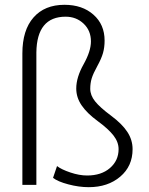

<svg xmlns="http://www.w3.org/2000/svg" viewBox="-20 -774 626 804"><path d="M132.3 0H73.7V-550.3Q73.7 -647.9 120.4 -700.9Q167 -753.9 250 -753.9Q324.7 -753.9 371.3 -712.6Q418 -671.4 418 -604Q418 -575.7 411.4 -552.2Q404.8 -528.8 387.5 -497.3Q370.1 -465.8 364 -445.8Q357.9 -425.8 357.9 -402.3Q357.9 -375 378.2 -349.6Q398.4 -324.2 445.1 -289.6Q491.7 -254.9 513.4 -221.4Q535.2 -188 535.2 -149.4Q535.2 -78.1 483.4 -34.2Q431.6 9.8 351.6 9.8Q310.5 9.8 266.1 -2Q221.7 -13.7 202.1 -29.3L218.8 -78.6Q236.8 -64.5 274.4 -51.8Q312 -39.1 344.7 -39.1Q404.3 -39.1 440.4 -70.3Q476.6 -101.6 476.6 -149.4Q476.6 -179.2 455.1 -206.8Q433.6 -234.4 388.9 -267.1Q344.2 -299.8 321.8 -332.8Q299.3 -365.7 299.3 -403.3Q299.3 -450.2 330.1 -504.9Q360.8 -559.6 360.8 -600.6Q360.8 -646 330.1 -675Q299.3 -704.1 254.9 -704.1Q134.3 -704.1 132.3 -554.7Z"/></svg>

Font: RobotoDraft Light
Style: Regular
Weight: 300
Version: Version 2.001151; 2014